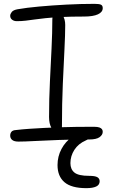

<svg xmlns="http://www.w3.org/2000/svg" viewBox="-20 -725 587 998"><path d="M67 -615Q53 -615 43 -622.5Q33 -630 33 -643Q33 -652 41 -662.5Q49 -673 72 -677Q117 -685 183 -691Q249 -697 324 -701Q399 -705 471 -705Q496 -705 505 -700.5Q514 -696 514 -683Q514 -662 489 -650.5Q464 -639 417 -639Q347 -639 298 -636.5Q249 -634 216 -630.5Q183 -627 158.5 -623.5Q134 -620 113 -617.5Q92 -615 67 -615ZM278 -40Q259 -40 247 -61Q235 -82 235 -117Q235 -211 239.5 -301.5Q244 -392 248 -474.5Q252 -557 252 -624Q252 -644 257.5 -654.5Q263 -665 277 -665Q294 -665 306.5 -644.5Q319 -624 319 -595Q319 -546 315 -467.5Q311 -389 306.5 -288Q302 -187 302 -69Q302 -40 278 -40ZM76 11Q54 11 43.5 2.5Q33 -6 33 -20Q33 -32 39.5 -40Q46 -48 62 -49Q96 -53 132.5 -55.5Q169 -58 208.5 -60Q248 -62 290.5 -63.5Q333 -65 377.5 -65.5Q422 -66 468 -66Q487 -66 496.5 -62.5Q506 -59 510 -53.5Q514 -48 514 -40Q514 -24 497.5 -12Q481 0 443 0Q359 0 287 2.5Q215 5 161 8Q107 11 76 11ZM429 253Q351 253 315 222Q279 191 279 133Q279 88 299.5 49.5Q320 11 354.5 -13Q389 -37 430 -37Q440 -37 445.5 -32Q451 -27 451 -19Q451 -12 446.5 -7Q442 -2 426 5Q387 22 366.5 54Q346 86 346 123Q346 155 367 172Q388 189 443 189Q474 189 486 196Q498 203 498 217Q498 236 480 244.5Q462 253 429 253Z"/></svg>

Font: Shantell Sans Light
Style: Regular
Weight: 300
Designer: Stephen Nixon, Anya Danilova, Shantell Martin
Foundry: Arrow Type
Version: Version 1.011;[c5ecc13dd]